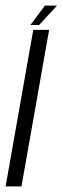

<svg xmlns="http://www.w3.org/2000/svg" viewBox="-40 -664 223 684"><path d="M-20 0 78.5 -557.5H135L36.5 0ZM68.5 -575 120 -644H163L99.5 -575Z"/></svg>

Font: Anybody Condensed Light
Style: Italic
Weight: 300
Width: 3
Italic angle: -10°
Designer: Tyler Finck
Foundry: Etcetera Type Company
Version: Version 1.010; ttfautohint (v1.8.3) -l 8 -r 50 -G 200 -x 14 